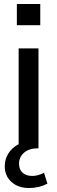

<svg xmlns="http://www.w3.org/2000/svg" viewBox="-20 -748 288 968"><path d="M183 -728V-621H65V-728ZM219 178Q177 200 126 200Q72 200 38 169.5Q4 139 4 90Q4 55 22 26Q40 -3 74 -21V-504H174V0H168Q126 0 101 22Q76 44 76 77Q76 107 94 123Q112 139 143 139Q171 139 202 123Z"/></svg>

Font: Muli SemiBold
Style: Regular
Weight: 600
Designer: Vernon Adams
Foundry: Vernon Adams
Version: Version 2.000